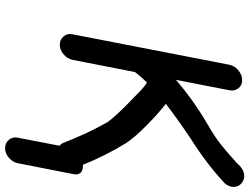

<svg xmlns="http://www.w3.org/2000/svg" viewBox="-130 -616 958 737"><g transform="rotate(90 348.5 -247.0)"><path d="M539 3Q531 -3 527 -14Q493 -101 456 -167L449 -180Q425 -215 350 -286L333 -303Q330 -306 327.5 -308Q325 -310 323.5 -311.5Q322 -313 321 -314Q307 -327 296 -332H295L292 -328Q282 -319 258 -289L256 -286L209 -46Q205 -27 188 -12.5Q171 2 151 2Q131 2 119 -13Q110 -24 110 -37Q110 -41 111 -46L228 -649Q232 -669 249.5 -683.5Q267 -698 287 -698Q307 -698 318 -684Q327 -673 327 -659Q327 -654 326 -649L286 -444Q364 -511 448 -560Q490 -584 519 -605Q554 -631 592 -666L605 -677Q629 -706 655 -706Q668 -706 680 -698Q697 -685 697 -666Q697 -661 696 -656Q693 -643 683 -631Q609 -562 514 -502Q439 -452 378 -405Q411 -380 459 -333Q507 -286 529 -252Q577 -174 612 -87Q630 -87 639 -81Q649 -73 649 -60Q649 -56 648 -51L606 163Q602 183 585 197.5Q568 212 548 212Q528 212 516 197Q507 186 507 173Q507 168 508 163Z"/></g></svg>

Font: Bad Comic
Style: Italic
Weight: 400
Italic angle: -11°
Designer: GGBotNet
Foundry: GGBotNet
Version: 0.95